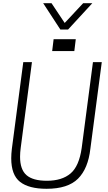

<svg xmlns="http://www.w3.org/2000/svg" viewBox="-20 -1167 673 1196"><path d="M270 9Q160 9 105 -34Q50 -77 50 -181Q50 -208 54 -241L125 -780H179L109 -246Q105 -216 105 -190Q105 -111 145 -76Q185 -41 272 -41Q366 -41 419.5 -86.5Q473 -132 489 -246L559 -780H614L543 -241Q529 -117 466 -54Q403 9 270 9ZM404 -983H356L249 -1147H301L383 -1024L498 -1147H555ZM443 -849H369L379 -923H452ZM378 -849H305L314 -923H388Z"/></svg>

Font: Tanohe Sans Light
Style: Italic
Weight: 300
Designer: Village Type and Design LLC & Cristiano Sobral
Foundry: Cooper Hewitt Smithsonian Design Museum
Version: Version 1.00;September 29, 2021;FontCreator 13.0.0.2655 64-b